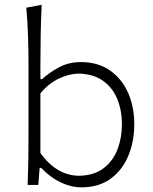

<svg xmlns="http://www.w3.org/2000/svg" viewBox="-20 -782 646 812"><path d="M324.2 10.3Q280.8 10.3 236.6 -10.7Q192.4 -31.7 154.3 -71.8H147.5L142.1 0H96.7Q99.1 -57.1 99.9 -110.1Q100.6 -163.1 100.6 -226.1V-507.8Q100.6 -573.2 98.4 -633.3Q96.2 -693.4 91.3 -749.5L156.2 -761.7Q153.3 -698.7 152.1 -636.5Q150.9 -574.2 150.9 -507.8V-447.3H158.2Q187 -474.1 228.5 -496.8Q270 -519.5 322.3 -519.5Q393.1 -519.5 443.6 -485.1Q494.1 -450.7 521 -391.1Q547.9 -331.5 547.9 -255.9Q547.9 -184.6 522.9 -123.8Q498 -63 448.2 -26.4Q398.4 10.3 324.2 10.3ZM314.5 -38.6Q378.4 -40 418.2 -70.6Q458 -101.1 476.8 -150.1Q495.6 -199.2 495.6 -255.9Q495.6 -315.4 475.8 -363.5Q456.1 -411.6 415.5 -440.4Q375 -469.2 312.5 -470.7Q272.5 -470.2 229 -449.7Q185.5 -429.2 150.9 -387.2V-134.8Q219.2 -39.6 314.5 -38.6Z"/></svg>

Font: Pinar-DS2-FD Light
Style: Regular
Weight: 300
Designer: Amin Abedi
Version: Version 2.000